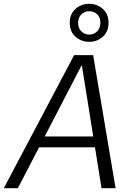

<svg xmlns="http://www.w3.org/2000/svg" viewBox="-52 -990 684 1010"><path d="M-32 0 338 -700H438L556 0H482L379 -644H376L42 0ZM120 -215 150 -272H468L479 -215ZM417 -770Q376 -770 345.5 -796.5Q315 -823 315 -870Q315 -917 345.5 -943.5Q376 -970 417 -970Q459 -970 489 -943Q519 -916 519 -870Q519 -824 489 -797Q459 -770 417 -770ZM417 -808Q442 -808 459 -825Q476 -842 476 -870Q476 -899 459 -915Q442 -931 417 -931Q393 -931 376 -914.5Q359 -898 359 -869Q359 -842 376 -825Q393 -808 417 -808Z"/></svg>

Font: DM Sans 36pt Light
Style: Italic
Weight: 300
Italic angle: -10°
Designer: Colophon Foundry, Jonny Pinhorn
Foundry: Colophon Foundry
Version: Version 4.004;gftools[0.9.30]